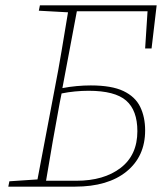

<svg xmlns="http://www.w3.org/2000/svg" viewBox="-20 -697 605 717"><path d="M203 -313Q176 -168 152 -22H265Q368 -22 430.5 -70Q493 -118 493 -207Q493 -285 451 -321.5Q409 -358 311 -358Q286 -358 260 -355.5Q234 -353 210 -348ZM125 -657 129 -677H565L546 -516H522L531 -655H267L213 -368Q239 -373 266 -375.5Q293 -378 319 -378Q397 -378 441 -357Q485 -336 503.5 -298Q522 -260 522 -210Q522 -113 452.5 -56.5Q383 0 260 0H11L15 -20L120 -27L184 -364Q198 -435 210 -507Q222 -579 234 -651Z"/></svg>

Font: Source Serif Pro ExtraLight
Style: Italic
Weight: 200
Italic angle: -12°
Designer: Frank Grießhammer
Foundry: Adobe Systems Incorporated
Version: Version 3.001;hotconv 1.0.111;makeotfexe 2.5.65597